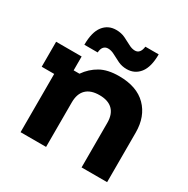

<svg xmlns="http://www.w3.org/2000/svg" viewBox="-161 -854 979 999"><g transform="rotate(30 329.0 -355.0)"><path d="M91.7 0V-350H16.7V-500H170V-416.7H205Q235 -460 278.8 -484.6Q322.5 -509.2 390.8 -509.2Q497.5 -509.2 554.6 -451.7Q611.7 -394.2 611.7 -297.5V0H458.3V-267.5Q458.3 -319.2 431.2 -345.8Q404.2 -372.5 351.7 -372.5Q299.2 -372.5 272.1 -345.8Q245 -319.2 245 -267.5V0ZM151.7 -560Q151.7 -635.8 180.4 -672.9Q209.2 -710 257.5 -710Q287.5 -710 311.2 -698.8Q335 -687.5 355.4 -676.2Q375.8 -665 394.2 -665Q425.8 -665 431.7 -710H511.7Q511.7 -634.2 482.5 -597.1Q453.3 -560 405 -560Q376.7 -560 352.9 -571.2Q329.2 -582.5 308.8 -593.8Q288.3 -605 269.2 -605Q253.3 -605 243.3 -594.2Q233.3 -583.3 231.7 -560Z"/></g></svg>

Font: Funnel Display ExtraBold
Style: Regular
Weight: 800
Designer: NORD ID, Kristian Moeller
Foundry: Dicotype
Version: Version 1.000